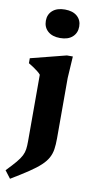

<svg xmlns="http://www.w3.org/2000/svg" viewBox="-115 -767 529 1065"><g transform="rotate(10 150.0 -235.0)"><path d="M161 -563Q117 -563 92 -585.2Q67 -607.5 67 -644Q67 -680 92 -701.8Q117 -723.5 161 -723.5Q205.5 -723.5 230.2 -701.8Q255 -680 255 -644Q255 -607.5 230.2 -585.2Q205.5 -563 161 -563ZM86 -343Q79.5 -351 68.2 -360Q57 -369 43.2 -378.2Q29.5 -387.5 15.5 -395.5V-423.5L215.5 -474.5H249L241.5 -352V-12Q241.5 23 237.5 49.5Q233.5 76 221.2 98.5Q209 121 185.2 143.2Q161.5 165.5 122 192Q82.5 218.5 23.5 254L-9 211.5Q24.5 177 43.8 154Q63 131 72 113Q81 95 83.5 76.5Q86 58 86 32Z"/></g></svg>

Font: Newsreader
Style: Bold
Weight: 700
Designer: Hugues Gentile
Foundry: Production Type
Version: Version 1.003